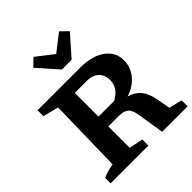

<svg xmlns="http://www.w3.org/2000/svg" viewBox="-249 -1088 1243 1243"><g transform="rotate(-45 373.0 -466.0)"><path d="M655 -77 745 -55V0H512L483 -182Q475 -233 454 -252Q433 -271 387 -271H218V-361H435Q474 -384 492.5 -411.5Q511 -439 511 -474Q511 -523 481.5 -550.5Q452 -578 400 -578H290V-76L386 -55V0H40V-49Q56 -58 79.5 -65Q103 -72 136 -78L147 -588L40 -615V-669H431Q538 -669 601.5 -623.5Q665 -578 665 -502Q665 -439 623.5 -389.5Q582 -340 515 -320Q567 -306 596 -271Q625 -236 637 -174ZM338 -744 215 -883 266 -932 383 -841 500 -932 550 -883 427 -744Z"/></g></svg>

Font: Piazzolla Thin ExtraBold
Style: Regular
Weight: 800
Version: Version 2.005